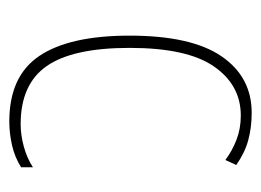

<svg xmlns="http://www.w3.org/2000/svg" viewBox="-96 -470 574 423"><g transform="rotate(-90 191.5 -258.0)"><path d="M155 9Q123 9 95 1.5Q67 -6 40 -25L51 -49Q71 -34 95.5 -24.5Q120 -15 149 -15Q216 -15 257 -74Q298 -133 298 -260Q298 -385 258 -442.5Q218 -500 130 -500Q106 -500 80.5 -493Q55 -486 35 -473V-499Q57 -513 83.5 -519Q110 -525 136 -525Q236 -525 280.5 -458.5Q325 -392 325 -260Q325 -124 279.5 -57.5Q234 9 155 9Z"/></g></svg>

Font: Noto Sans Thai UI Cond Thin
Style: Regular
Weight: 100
Width: 3
Designer: Monotype Design Team
Foundry: Monotype Imaging Inc.
Version: Version 2.000